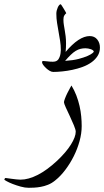

<svg xmlns="http://www.w3.org/2000/svg" viewBox="-90 -622 488 899"><path d="M292.5 -31.7Q292.5 2.4 282.5 38.8Q272.5 75.2 255.4 109.4Q238.3 143.6 215.8 173.3Q193.4 203.1 167.5 223.6Q151.9 236.3 134.5 243.2Q117.2 250 100.8 252.9Q84.5 255.9 69.6 256.6Q54.7 257.3 44.4 257.3Q26.9 257.3 6.8 251.7Q-13.2 246.1 -30.3 239.5Q-47.4 232.9 -58.6 226.6Q-69.8 220.2 -69.8 219.2Q-69.8 217.3 -67.9 214.4Q-65.9 211.4 -64 211.4Q-63.5 211.4 -54.7 212.6Q-45.9 213.9 -34.9 215.3Q-23.9 216.8 -12.7 218Q-1.5 219.2 5.9 219.2Q42.5 219.2 85.9 197.3Q129.4 175.3 177.2 130.9Q219.7 90.8 242.2 54.7Q264.6 18.6 264.6 -5.4Q264.6 -14.2 256.1 -34.9Q247.6 -55.7 237.1 -77.9Q226.6 -100.1 218 -118.9Q209.5 -137.7 209.5 -143.6Q209.5 -147.9 214.1 -160.4Q218.8 -172.9 225.3 -186Q231.9 -199.2 237.8 -209.7Q243.7 -220.2 244.6 -221.7Q258.3 -199.2 267.6 -174.8Q276.9 -150.4 282.5 -125.7Q288.1 -101.1 290.3 -77.1Q292.5 -53.2 292.5 -31.7ZM377.9 -399.4Q377.9 -377 366.9 -359.9Q356 -342.8 338.1 -330.1Q320.3 -317.4 297.1 -308.8Q273.9 -300.3 249.8 -295.2Q225.6 -290 201.7 -287.6Q177.7 -285.2 159.2 -285.2Q151.4 -285.2 142.3 -290.5Q133.3 -295.9 125.7 -303Q118.2 -310.1 112.5 -317.6Q106.9 -325.2 106.9 -330.6Q106.9 -336.4 112.3 -336.4Q119.6 -336.4 131.6 -334.7Q143.6 -333 156.7 -333Q170.4 -333 177.7 -338.6Q185.1 -344.2 189 -355Q192.4 -363.8 193.6 -373.3Q194.8 -382.8 194.8 -387.7Q194.8 -409.7 191.4 -430.7Q188 -451.7 184.3 -472.7Q180.7 -493.7 177.2 -514.6Q173.8 -535.6 173.8 -558.1Q173.8 -565.9 175.8 -573.5Q177.7 -581.1 180.7 -587.6Q183.6 -594.2 187.3 -598.1Q190.9 -602.1 193.8 -602.1Q195.3 -602.1 199.5 -595.5Q203.6 -588.9 208.5 -581.1Q213.4 -573.2 216.8 -566.9Q220.2 -560.5 220.2 -560.1Q214.8 -555.7 210.9 -549.1Q207 -542.5 207 -529.8Q207 -517.1 209 -505.4Q210.9 -493.7 213.1 -480.7Q215.3 -467.8 217.3 -452.6Q219.2 -437.5 219.2 -417.5Q219.2 -399.9 217.3 -378.9Q279.8 -453.1 330.1 -453.1Q352.5 -453.1 365.2 -437.3Q377.9 -421.4 377.9 -399.4ZM349.1 -379.9Q349.1 -383.3 345.5 -386.2Q341.8 -389.2 335.9 -391.4Q330.1 -393.6 323 -394.8Q315.9 -396 310.1 -396Q297.9 -396 286.9 -393.3Q275.9 -390.6 264.6 -383.8Q253.4 -377 241.2 -365.2Q229 -353.5 214.8 -336.9Q252.9 -339.4 278.6 -346.2Q304.2 -353 320.1 -360.1Q335.9 -367.2 342.5 -372.8Q349.1 -378.4 349.1 -379.9Z"/></svg>

Font: Accordance
Style: Regular
Weight: 400
Version: Version 1.1 (build May 11, 2018) Miklal Software Solutions, 